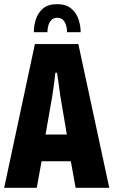

<svg xmlns="http://www.w3.org/2000/svg" viewBox="-20 -899 543 919"><path d="M0 0 147 -688H355L503 0H342L319 -127H179L156 0ZM198 -255H300L269 -438Q268 -446 266 -459Q264 -472 262 -488.5Q260 -505 257.5 -521Q255 -537 253 -551H245Q243 -534 240.5 -513Q238 -492 235 -472Q232 -452 230 -438ZM142 -745Q142 -777 152 -807.5Q162 -838 186 -858.5Q210 -879 253 -879Q296 -879 320.5 -858.5Q345 -838 355.5 -807.5Q366 -777 366 -745H301Q301 -762 296.5 -777.5Q292 -793 282 -803.5Q272 -814 254 -814Q236 -814 226 -803.5Q216 -793 211.5 -777.5Q207 -762 207 -745Z"/></svg>

Font: Archivo ExtraCondensed ExtraBold
Style: Regular
Weight: 800
Width: 2
Designer: Hector Gatti
Foundry: Omnibus-Type
Version: Version 2.001